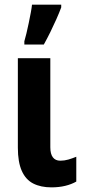

<svg xmlns="http://www.w3.org/2000/svg" viewBox="-20 -798 366 828"><path d="M197 -163Q197 -134 208 -119.5Q219 -105 240 -105Q258 -105 275 -110Q292 -115 309 -122V-15Q288 -3 261 3.5Q234 10 202 10Q156 10 123.5 -6.5Q91 -23 74 -61Q57 -99 57 -161V-547H197ZM85 -620Q89 -633 94 -654Q99 -675 104 -699Q109 -723 113 -744.5Q117 -766 118 -778H244V-766Q235 -742 223 -715Q211 -688 197.5 -660.5Q184 -633 169 -606H85Z"/></svg>

Font: Noto Sans Display Condensed
Style: Bold
Weight: 700
Width: 3
Designer: Monotype Design Team
Foundry: Monotype Imaging Inc.
Version: Version 2.003